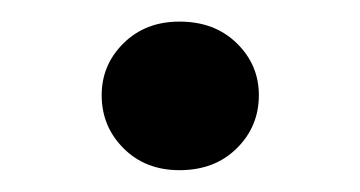

<svg xmlns="http://www.w3.org/2000/svg" viewBox="-20 -137 330 176"><path d="M144.5 -117.2Q176.8 -117.2 197 -97.4Q217.3 -77.6 217.3 -49.8Q217.3 -21 197 -1Q176.8 19 144.5 19Q113.3 19 93.3 -1Q73.2 -21 73.2 -49.8Q73.2 -77.6 93.3 -97.4Q113.3 -117.2 144.5 -117.2Z"/></svg>

Font: Artifika
Style: Regular
Weight: 400
Designer: Yulya Zhdanova, Ivan Petrov | Cyreal.org
Foundry: Cyreal.org
Version: Version 1.102; ttfautohint (v1.8.4.7-5d5b)